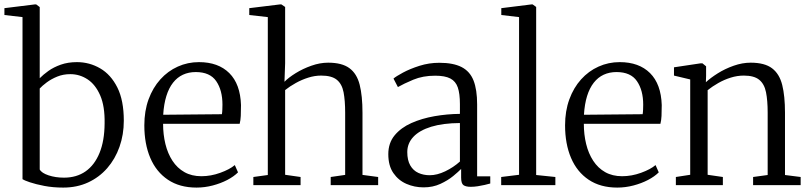

<svg xmlns="http://www.w3.org/2000/svg" viewBox="-26 -839 3671 870"><path d="M-6 -771V-802L131.5 -819H138L154 -807V-484.5Q169.5 -500.5 193.2 -517.5Q217 -534.5 249.5 -546Q282 -557.5 322.5 -557.5Q379.5 -557.5 428 -529.2Q476.5 -501 505.8 -442.5Q535 -384 535 -292Q535 -229 515.5 -173.8Q496 -118.5 459.8 -77Q423.5 -35.5 373 -12.2Q322.5 11 260.5 11Q214.5 11 175.2 3.5Q136 -4 109.5 -13Q83 -22 76 -27V-761.5ZM292.5 -503Q260.5 -503 233.5 -492Q206.5 -481 186 -465.8Q165.5 -450.5 154 -438V-71Q162.5 -55 194 -44.5Q225.5 -34 264 -34Q321 -34 361.8 -62.5Q402.5 -91 425 -146Q447.5 -201 448 -279.5Q449.5 -357.5 428 -406.8Q406.5 -456 370.8 -479.5Q335 -503 292.5 -503Z M864.5 11Q788 11 735 -24.5Q682 -60 655 -123.5Q628 -187 628 -271Q628 -336 647.2 -388.8Q666.5 -441.5 700.5 -479.2Q734.5 -517 779.5 -537.2Q824.5 -557.5 875.5 -557.5Q963 -557.5 1013 -507.8Q1063 -458 1066 -363Q1066 -334 1065 -313.8Q1064 -293.5 1060 -278H713Q713 -229.5 723.5 -186.5Q734 -143.5 755.5 -110.5Q777 -77.5 809.8 -59Q842.5 -40.5 886.5 -40.5Q929.5 -40.5 972.2 -56Q1015 -71.5 1038 -91L1052.5 -58Q1033.5 -39 1003.8 -23.5Q974 -8 937.8 1.5Q901.5 11 864.5 11ZM713.5 -319 979.5 -321.5Q981 -330 981.5 -342.8Q982 -355.5 982 -365Q982 -430 953.8 -471.2Q925.5 -512.5 861 -512.5Q829 -512.5 803 -500.5Q777 -488.5 758 -464.2Q739 -440 727.8 -403.8Q716.5 -367.5 713.5 -319Z M1187.5 -46V-761.5L1103.5 -771V-802L1242.5 -819H1249L1266 -807.5V-552.5L1263 -468.5Q1281.5 -487.5 1313.8 -507.5Q1346 -527.5 1384.8 -541.2Q1423.5 -555 1461 -555Q1523.5 -555 1557.2 -530.2Q1591 -505.5 1603.8 -455Q1616.5 -404.5 1616.5 -328V-46.5L1687.5 -37V0H1472.5V-37L1538 -46.5V-328Q1538 -383.5 1530.8 -421Q1523.5 -458.5 1500.2 -477.5Q1477 -496.5 1429.5 -496.5Q1400 -496.5 1370.8 -487.2Q1341.5 -478 1314.5 -463Q1287.5 -448 1266 -431V-47L1336 -37V0H1122V-37Z M1893.5 10Q1852 10 1815.8 -5.8Q1779.5 -21.5 1756.5 -54.8Q1733.5 -88 1733.5 -140.5Q1733.5 -191 1762.2 -225.8Q1791 -260.5 1838.2 -281.5Q1885.5 -302.5 1942.8 -312.5Q2000 -322.5 2058 -323V-367.5Q2058 -414.5 2048.5 -442.5Q2039 -470.5 2014.8 -483.2Q1990.5 -496 1946 -496Q1890 -496 1846.5 -477.8Q1803 -459.5 1777 -444.5L1757 -483Q1768.5 -493 1800 -510Q1831.5 -527 1874.8 -540.8Q1918 -554.5 1964.5 -554.5Q2028 -554.5 2065.8 -535Q2103.5 -515.5 2119.8 -474Q2136 -432.5 2136 -366V-40H2195.5V-7.5Q2185 -4.5 2170 -1Q2155 2.5 2138.5 5Q2122 7.5 2107 7.5Q2085 7.5 2074.2 0Q2063.5 -7.5 2063.5 -34.5V-73.5Q2052 -61.5 2027.8 -41.5Q2003.5 -21.5 1969.5 -5.8Q1935.5 10 1893.5 10ZM1921 -45Q1954.5 -45 1991.5 -62.8Q2028.5 -80.5 2058 -107V-281.5Q1981.5 -281 1928.2 -264.8Q1875 -248.5 1847.2 -219Q1819.5 -189.5 1819.5 -150Q1819.5 -113 1833 -89.5Q1846.5 -66 1869.8 -55.5Q1893 -45 1921 -45Z M2326 -47V-761.5L2245.5 -771V-802L2382 -819H2387.5L2403.5 -807.5V-46L2490.5 -37V0H2245V-37Z M2771 11Q2694.5 11 2641.5 -24.5Q2588.5 -60 2561.5 -123.5Q2534.5 -187 2534.5 -271Q2534.5 -336 2553.8 -388.8Q2573 -441.5 2607 -479.2Q2641 -517 2686 -537.2Q2731 -557.5 2782 -557.5Q2869.5 -557.5 2919.5 -507.8Q2969.5 -458 2972.5 -363Q2972.5 -334 2971.5 -313.8Q2970.5 -293.5 2966.5 -278H2619.5Q2619.5 -229.5 2630 -186.5Q2640.5 -143.5 2662 -110.5Q2683.5 -77.5 2716.2 -59Q2749 -40.5 2793 -40.5Q2836 -40.5 2878.8 -56Q2921.5 -71.5 2944.5 -91L2959 -58Q2940 -39 2910.2 -23.5Q2880.5 -8 2844.2 1.5Q2808 11 2771 11ZM2620 -319 2886 -321.5Q2887.5 -330 2888 -342.8Q2888.5 -355.5 2888.5 -365Q2888.5 -430 2860.2 -471.2Q2832 -512.5 2767.5 -512.5Q2735.5 -512.5 2709.5 -500.5Q2683.5 -488.5 2664.5 -464.2Q2645.5 -440 2634.2 -403.8Q2623 -367.5 2620 -319Z M3101.5 -47V-479L3028 -496.5V-534L3148 -552H3157L3173.5 -538.5V-495.5L3172.5 -466.5Q3193.5 -486 3226.5 -506.8Q3259.5 -527.5 3298.5 -541.2Q3337.5 -555 3375.5 -555Q3439 -555 3472.5 -529.5Q3506 -504 3518.5 -453.8Q3531 -403.5 3531 -328.5V-46L3602 -37V0H3386.5V-37L3452.5 -46V-328.5Q3452.5 -383.5 3445 -421Q3437.5 -458.5 3414.2 -477.5Q3391 -496.5 3344.5 -496.5Q3314.5 -496.5 3285 -487.2Q3255.5 -478 3228.8 -462.8Q3202 -447.5 3180.5 -430.5V-47L3249.5 -37V0H3036.5V-37Z"/></svg>

Font: Merriweather 48pt Light
Style: Regular
Weight: 300
Version: Version 2.100